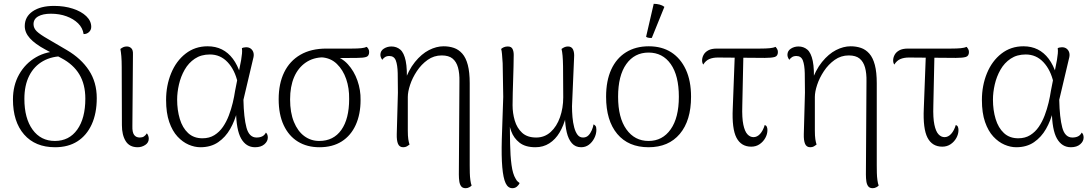

<svg xmlns="http://www.w3.org/2000/svg" viewBox="-20 -760 5718 1008"><path d="M269 13Q165 13 106.5 -54Q48 -121 48 -238Q48 -312 80.5 -369.5Q113 -427 169 -459.5Q225 -492 297 -491L318 -465Q254 -466 206.5 -439.5Q159 -413 133.5 -362.5Q108 -312 108 -241Q108 -139 151 -79.5Q194 -20 268 -20Q343 -20 385.5 -79.5Q428 -139 428 -242Q428 -317 396.5 -369.5Q365 -422 302 -455L218 -500Q164 -529 137 -559Q110 -589 110 -623Q110 -672 151.5 -700.5Q193 -729 264 -729Q318 -729 362.5 -714.5Q407 -700 433 -675Q459 -650 459 -619Q459 -603 447.5 -592Q436 -581 419 -581Q414 -614 390 -637.5Q366 -661 329 -674.5Q292 -688 247 -688Q205 -688 180.5 -674Q156 -660 156 -633Q156 -612 173 -595.5Q190 -579 232 -555L331 -497Q406 -453 447 -390.5Q488 -328 488 -245Q488 -165 461.5 -107Q435 -49 386.5 -18Q338 13 269 13Z M703 13Q660 13 640 -19Q620 -51 620 -103L619 -408Q619 -442 617 -465Q615 -488 612 -503Q620 -509 627.5 -512.5Q635 -516 646 -516Q660 -516 669.5 -506.5Q679 -497 678 -475L675 -98Q674 -66 684 -52Q694 -38 714 -38Q727 -38 735.5 -43.5Q744 -49 751 -60Q756 -54 758.5 -46.5Q761 -39 761 -32Q761 -11 742.5 1Q724 13 703 13Z M1032 13Q1002 13 970.5 -0.5Q939 -14 912 -43Q885 -72 868.5 -119.5Q852 -167 852 -235Q852 -311 878.5 -375.5Q905 -440 954.5 -478.5Q1004 -517 1070 -517Q1112 -517 1145 -500.5Q1178 -484 1202.5 -451.5Q1227 -419 1243 -369L1228 -326Q1213 -393 1175 -433.5Q1137 -474 1082 -474Q1036 -474 1003 -452Q970 -430 949.5 -394Q929 -358 919.5 -316.5Q910 -275 910 -237Q910 -182 924 -135.5Q938 -89 967.5 -61.5Q997 -34 1043 -34Q1079 -34 1105.5 -50.5Q1132 -67 1150.5 -94Q1169 -121 1181.5 -154Q1194 -187 1202 -220.5Q1210 -254 1214 -282L1246 -445Q1249 -465 1250.5 -479Q1252 -493 1250 -507Q1253 -509 1259.5 -510.5Q1266 -512 1272 -512Q1288 -512 1298 -503.5Q1308 -495 1311 -482Q1314 -469 1309 -452L1258 -236Q1260 -142 1274 -90Q1288 -38 1327 -38Q1344 -38 1356.5 -44Q1369 -50 1376 -64Q1386 -55 1386 -38Q1386 -18 1368 -2.5Q1350 13 1319 13Q1272 13 1246 -32.5Q1220 -78 1219 -181L1225 -175Q1213 -126 1188.5 -83Q1164 -40 1125.5 -13.5Q1087 13 1032 13Z M1657 13Q1592 13 1544 -16.5Q1496 -46 1469.5 -102.5Q1443 -159 1443 -239Q1443 -321 1472 -380.5Q1501 -440 1557 -472.5Q1613 -505 1694 -505H1828Q1858 -505 1876.5 -507Q1895 -509 1905 -514Q1909 -511 1913.5 -504Q1918 -497 1918 -487Q1918 -466 1902.5 -461Q1887 -456 1854 -456L1736 -455L1679 -459Q1625 -459 1585 -431.5Q1545 -404 1524 -355Q1503 -306 1503 -238Q1503 -169 1523 -120Q1543 -71 1577.5 -45.5Q1612 -20 1656 -20Q1731 -20 1772 -78Q1813 -136 1813 -240Q1814 -297 1797.5 -345Q1781 -393 1748.5 -424.5Q1716 -456 1668 -459L1728 -467Q1773 -459 1806 -423Q1839 -387 1856.5 -337Q1874 -287 1873 -235Q1873 -160 1847.5 -104Q1822 -48 1774 -17.5Q1726 13 1657 13Z M2425 228Q2409 228 2401.5 218.5Q2394 209 2391.5 193Q2389 177 2389 156L2392 -332Q2393 -375 2384.5 -405.5Q2376 -436 2356 -452.5Q2336 -469 2299 -469Q2258 -469 2225 -445.5Q2192 -422 2168.5 -386.5Q2145 -351 2133 -314.5Q2121 -278 2121 -251V-75Q2121 -46 2123.5 -29.5Q2126 -13 2130 -1Q2124 4 2116 8.5Q2108 13 2097 13Q2077 13 2069.5 -5Q2062 -23 2063 -56L2069 -274Q2069 -333 2068 -376Q2067 -419 2058 -442.5Q2049 -466 2024 -466Q2010 -466 2001 -460Q1992 -454 1987 -446Q1983 -451 1980 -458Q1977 -465 1977 -472Q1977 -493 1995 -504.5Q2013 -516 2035 -516Q2062 -516 2081.5 -499.5Q2101 -483 2110 -440Q2119 -397 2115 -318L2101 -324Q2124 -392 2158.5 -434.5Q2193 -477 2232 -497Q2271 -517 2309 -517Q2338 -517 2363 -508.5Q2388 -500 2407 -478.5Q2426 -457 2436 -419Q2446 -381 2446 -323V108Q2446 127 2446.5 147.5Q2447 168 2449.5 186Q2452 204 2456 214Q2453 218 2444 223Q2435 228 2425 228Z M2670 228Q2647 228 2634.5 201.5Q2622 175 2617 118Q2612 61 2614.5 -30Q2617 -121 2622 -251L2619 -428Q2617 -458 2615.5 -476Q2614 -494 2611 -503Q2616 -508 2625 -512Q2634 -516 2646 -516Q2664 -516 2670.5 -503.5Q2677 -491 2677 -472Q2677 -443 2676 -409.5Q2675 -376 2674 -341.5Q2673 -307 2672 -273Q2671 -239 2671 -208Q2671 -166 2682.5 -127Q2694 -88 2721 -63Q2748 -38 2795 -38Q2839 -38 2871 -67Q2903 -96 2920 -144.5Q2937 -193 2937 -249Q2937 -348 2936 -412.5Q2935 -477 2928 -503Q2936 -509 2944 -512.5Q2952 -516 2962 -516Q2981 -516 2988.5 -500Q2996 -484 2994 -458L2983 -202Q2983 -174 2985.5 -145Q2988 -116 2994.5 -91.5Q3001 -67 3012 -52.5Q3023 -38 3041 -38Q3058 -38 3069 -49Q3080 -60 3087 -76.5Q3094 -93 3096 -107Q3101 -105 3106 -99.5Q3111 -94 3111 -79Q3111 -56 3100 -34.5Q3089 -13 3071.5 0Q3054 13 3031 13Q3001 13 2982.5 -8Q2964 -29 2955.5 -65Q2947 -101 2946 -147H2951Q2939 -100 2917.5 -64Q2896 -28 2864 -7.5Q2832 13 2791 13Q2738 13 2707.5 -11Q2677 -35 2664 -71Q2651 -107 2648 -144H2656Q2657 -71 2658 -6.5Q2659 58 2665.5 106Q2672 154 2687 178Q2692 188 2698 193Q2704 198 2708 201Q2704 211 2694 219.5Q2684 228 2670 228Z M3385 13Q3279 13 3220.5 -57Q3162 -127 3162 -252Q3162 -336 3189 -395Q3216 -454 3266.5 -485.5Q3317 -517 3386 -517Q3455 -517 3504 -485.5Q3553 -454 3580.5 -395Q3608 -336 3608 -252Q3608 -127 3549 -57Q3490 13 3385 13ZM3385 -20Q3458 -20 3501 -81Q3544 -142 3544 -252Q3544 -363 3501.5 -423.5Q3459 -484 3385 -484Q3311 -484 3268 -423.5Q3225 -363 3225 -252Q3225 -142 3268.5 -81Q3312 -20 3385 -20ZM3402 -561Q3396 -560 3386 -561.5Q3376 -563 3372 -567L3412 -740Q3428 -740 3443 -736Q3458 -732 3468 -724Z M3924 10Q3871 10 3846.5 -37Q3822 -84 3827 -191L3838 -482H3883L3877 -204Q3875 -141 3882.5 -105.5Q3890 -70 3904 -55Q3918 -40 3936 -40Q3955 -40 3970.5 -57Q3986 -74 3995 -104Q4003 -101 4006 -94Q4009 -87 4009 -77Q4009 -56 3998 -36Q3987 -16 3968 -3Q3949 10 3924 10ZM3672 -421Q3666 -430 3666 -443Q3666 -457 3673.5 -471.5Q3681 -486 3698 -495.5Q3715 -505 3744 -505H3971Q4002 -505 4021.5 -507Q4041 -509 4052 -514Q4055 -511 4059.5 -503.5Q4064 -496 4064 -487Q4064 -466 4047.5 -461Q4031 -456 3995 -456Q3929 -456 3868.5 -457Q3808 -458 3749 -458Q3723 -458 3704 -450Q3685 -442 3672 -421Z M4562 228Q4546 228 4538.5 218.5Q4531 209 4528.5 193Q4526 177 4526 156L4529 -332Q4530 -375 4521.5 -405.5Q4513 -436 4493 -452.5Q4473 -469 4436 -469Q4395 -469 4362 -445.5Q4329 -422 4305.5 -386.5Q4282 -351 4270 -314.5Q4258 -278 4258 -251V-75Q4258 -46 4260.5 -29.5Q4263 -13 4267 -1Q4261 4 4253 8.5Q4245 13 4234 13Q4214 13 4206.5 -5Q4199 -23 4200 -56L4206 -274Q4206 -333 4205 -376Q4204 -419 4195 -442.5Q4186 -466 4161 -466Q4147 -466 4138 -460Q4129 -454 4124 -446Q4120 -451 4117 -458Q4114 -465 4114 -472Q4114 -493 4132 -504.5Q4150 -516 4172 -516Q4199 -516 4218.5 -499.5Q4238 -483 4247 -440Q4256 -397 4252 -318L4238 -324Q4261 -392 4295.5 -434.5Q4330 -477 4369 -497Q4408 -517 4446 -517Q4475 -517 4500 -508.5Q4525 -500 4544 -478.5Q4563 -457 4573 -419Q4583 -381 4583 -323V108Q4583 127 4583.5 147.5Q4584 168 4586.5 186Q4589 204 4593 214Q4590 218 4581 223Q4572 228 4562 228Z M4927 10Q4874 10 4849.5 -37Q4825 -84 4830 -191L4841 -482H4886L4880 -204Q4878 -141 4885.5 -105.5Q4893 -70 4907 -55Q4921 -40 4939 -40Q4958 -40 4973.5 -57Q4989 -74 4998 -104Q5006 -101 5009 -94Q5012 -87 5012 -77Q5012 -56 5001 -36Q4990 -16 4971 -3Q4952 10 4927 10ZM4675 -421Q4669 -430 4669 -443Q4669 -457 4676.5 -471.5Q4684 -486 4701 -495.5Q4718 -505 4747 -505H4974Q5005 -505 5024.5 -507Q5044 -509 5055 -514Q5058 -511 5062.5 -503.5Q5067 -496 5067 -487Q5067 -466 5050.5 -461Q5034 -456 4998 -456Q4932 -456 4871.5 -457Q4811 -458 4752 -458Q4726 -458 4707 -450Q4688 -442 4675 -421Z M5315 13Q5285 13 5253.5 -0.5Q5222 -14 5195 -43Q5168 -72 5151.5 -119.5Q5135 -167 5135 -235Q5135 -311 5161.5 -375.5Q5188 -440 5237.5 -478.5Q5287 -517 5353 -517Q5395 -517 5428 -500.5Q5461 -484 5485.5 -451.5Q5510 -419 5526 -369L5511 -326Q5496 -393 5458 -433.5Q5420 -474 5365 -474Q5319 -474 5286 -452Q5253 -430 5232.5 -394Q5212 -358 5202.5 -316.5Q5193 -275 5193 -237Q5193 -182 5207 -135.5Q5221 -89 5250.5 -61.5Q5280 -34 5326 -34Q5362 -34 5388.5 -50.5Q5415 -67 5433.5 -94Q5452 -121 5464.5 -154Q5477 -187 5485 -220.5Q5493 -254 5497 -282L5529 -445Q5532 -465 5533.5 -479Q5535 -493 5533 -507Q5536 -509 5542.5 -510.5Q5549 -512 5555 -512Q5571 -512 5581 -503.5Q5591 -495 5594 -482Q5597 -469 5592 -452L5541 -236Q5543 -142 5557 -90Q5571 -38 5610 -38Q5627 -38 5639.5 -44Q5652 -50 5659 -64Q5669 -55 5669 -38Q5669 -18 5651 -2.5Q5633 13 5602 13Q5555 13 5529 -32.5Q5503 -78 5502 -181L5508 -175Q5496 -126 5471.5 -83Q5447 -40 5408.5 -13.5Q5370 13 5315 13Z"/></svg>

Font: Arima Light
Style: Regular
Weight: 300
Designer: Joana Correia and Natanael Gama
Foundry: NDISCOVER
Version: Version 1.101;gftools[0.9.23]